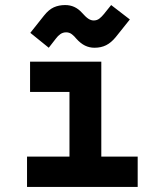

<svg xmlns="http://www.w3.org/2000/svg" viewBox="-20 -740 652 760"><path d="M87 0V-120H255V-376H99V-496H381V-120H525V0ZM173 -551 100 -610 154 -678Q173 -702 193 -711Q213 -720 238 -720Q277 -720 304 -690Q319 -673 329.5 -666Q340 -659 351 -659Q364 -659 373.5 -666.5Q383 -674 391 -684L420 -720L494 -663L438 -593Q420 -571 400 -561Q380 -551 354 -551Q334 -551 316.5 -559.5Q299 -568 282 -587Q275 -596 265 -604Q255 -612 242 -612Q229 -612 219 -605Q209 -598 201 -587Z"/></svg>

Font: Space Mono
Style: Bold
Weight: 700
Monospace: yes
Designer: Colophon Foundry + Benjamin Critton
Foundry: Colophon Foundry & Benjamin Critton
Version: Version 1.003; ttfautohint (v1.8.4.7-5d5b)